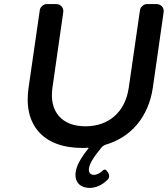

<svg xmlns="http://www.w3.org/2000/svg" viewBox="-20 -720 822 941"><path d="M747 -700H700C684 -700 668 -686 666 -670L611 -290C594 -171 513 -101 399 -101C284 -101 220 -172 237 -290L290 -660C293 -682 278 -700 255 -700H209C193 -700 177 -686 175 -670L120 -290C93 -107 193 5 382 5C392 5 401 5 410 4C412 4 415 6 414 7C378 51 356 89 351 123C343 178 380 201 419 201C450 201 481 187 507 161C517 152 517 137 509 125L502 116C499 110 491 110 486 114C471 128 456 137 440 137C423 137 413 125 416 105C419 82 439 49 479 1C481 -2 492 -9 495 -10C622 -46 708 -147 729 -290L782 -660C785 -682 770 -700 747 -700Z"/></svg>

Font: Trueno
Style: RoundIt
Weight: 400
Designer: Julieta Ulanovsky, Jasper
Foundry: Julieta Ulanovsky, Cannot Into Space Fonts
Version: Version 3.001